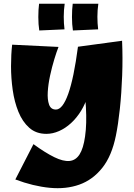

<svg xmlns="http://www.w3.org/2000/svg" viewBox="-20 -700 715 1027"><path d="M62 260 159 71Q222 117 270 140.5Q318 164 351.5 161Q385 158 405.5 126Q426 94 435 30Q440 -5 441 -44Q442 -83 439.5 -126.5Q437 -170 431.5 -220Q426 -270 417 -327Q408 -384 397 -450L633 -482Q637 -391 633.5 -296Q630 -201 621 -117Q612 -33 600 25Q578 134 527 198Q476 262 404.5 287.5Q333 313 245.5 304.5Q158 296 62 260ZM228 16Q173 16 136.5 -16.5Q100 -49 78.5 -102Q57 -155 48 -218.5Q39 -282 39 -345.5Q39 -409 45 -461L293 -449Q283 -424 270.5 -383Q258 -342 248 -296Q238 -250 235.5 -208.5Q233 -167 242.5 -140.5Q252 -114 279 -114Q297 -114 313.5 -135Q330 -156 345 -198Q360 -240 373 -303Q386 -366 397 -450L464 -290Q464 -238 450.5 -191.5Q437 -145 413.5 -107Q390 -69 360 -41.5Q330 -14 296 1Q262 16 228 16ZM190 -537Q185 -569 185 -609Q185 -649 189 -680H326Q321 -646 321 -610.5Q321 -575 325 -543ZM370 -537Q365 -569 365 -609Q365 -649 369 -680H506Q501 -646 501 -610.5Q501 -575 505 -543Z"/></svg>

Font: Marhey Light
Style: Regular
Weight: 300
Designer: Nur Syamsi & Bustanul Arifin
Foundry: Namelatype
Version: Version 1.000